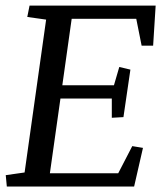

<svg xmlns="http://www.w3.org/2000/svg" viewBox="-20 -681 609 701"><path d="M388.2 -321.3H200.7L162.1 -48.3H411.6L462.9 -147.5L502 -141.1L469.7 0H4.9L1 -41.5L69.8 -51.3L148.4 -609.4L79.6 -619.1L87.9 -660.6H548.3L539.1 -514.2H497.1L477.5 -612.3H241.7L207.5 -369.6H396L415.5 -436.5L456.1 -426.8L430.7 -253.4L388.2 -251Z"/></svg>

Font: NoticiaText-Italic
Style: Italic
Weight: 400
Italic angle: -8°
Designer: JM Sole
Foundry: JM Sole
Version: Version 1.003